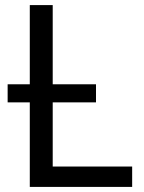

<svg xmlns="http://www.w3.org/2000/svg" viewBox="-20 -734 564 754"><path d="M97 0V-332H10V-403H97V-714H187V-403H357V-332H187V-80H499V0Z"/></svg>

Font: Go Noto Current
Style: Regular
Weight: 400
Designer: Monotype Design Team
Foundry: Monotype Imaging Inc.
Version: Version 2.007; ttfautohint (v1.8) -l 8 -r 50 -G 200 -x 14 -D